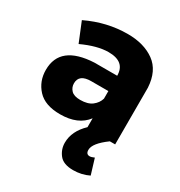

<svg xmlns="http://www.w3.org/2000/svg" viewBox="-182 -673 966 1032"><g transform="rotate(30 300.5 -157.5)"><path d="M422 233Q361 233 335.5 200.5Q310 168 310 127Q310 55 374 -6V-61Q322 8 211 8Q117 8 71.5 -41.5Q26 -91 26 -161Q26 -315 233 -325H374Q374 -412 271 -412Q202 -412 109 -369L60 -489Q183 -548 312 -548Q413 -548 478 -501Q543 -454 549 -352V0H516Q439 56 439 97Q439 124 462 124Q472 124 490 116L519 211Q474 233 422 233ZM266 -113Q313 -113 339.2 -133.2Q365.5 -153.5 374 -183V-230H268Q193 -230 193 -174Q193 -149 210 -131Q227 -113 266 -113Z"/></g></svg>

Font: Argentum Novus
Style: Bold
Weight: 700
Designer: Julieta Ulanovsky (font) & Cristiano Sobral (main changes)
Foundry: Julieta Ulanovsky (font) & Cristiano Sobral (main changes)
Version: Version 3.00;November 27, 2020;FontCreator 13.0.0.2655 64-bi